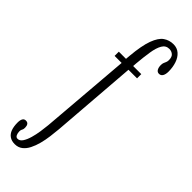

<svg xmlns="http://www.w3.org/2000/svg" viewBox="-380 -779 1013 1013"><g transform="rotate(45 126.0 -273.0)"><path d="M3 210Q-20.5 210 -36.2 199.2Q-52 188.5 -59.5 168Q-67 147.5 -67 118Q-67 100.5 -61.2 90.2Q-55.5 80 -43 80Q-30.5 80 -25 88.2Q-19.5 96.5 -19.5 109Q-19.5 119 -21.2 123.2Q-23 127.5 -25.2 131.8Q-27.5 136 -27.5 145.5Q-27.5 157.5 -22.5 168.5Q-17.5 179.5 -6.5 179.5Q9.5 179.5 20.8 162.5Q32 145.5 39.5 119.5Q47 93.5 51.2 65.2Q55.5 37 57.5 14.5L99 -492H46.5V-523.5H100L102 -547Q109.5 -631 126.2 -676.2Q143 -721.5 167.5 -738.5Q192 -755.5 223 -755.5Q250.5 -755.5 269.2 -739Q288 -722.5 297.2 -695Q306.5 -667.5 306.5 -635Q306.5 -614.5 299.5 -602.5Q292.5 -590.5 278.5 -590.5Q266 -590.5 259.5 -601.8Q253 -613 253 -630Q253 -641 256 -648.2Q259 -655.5 262 -662.2Q265 -669 265 -679Q265 -702.5 253 -712.5Q241 -722.5 225 -722.5Q199 -722.5 185.5 -699.2Q172 -676 165.8 -635.8Q159.5 -595.5 155 -544.5L153.5 -523.5H214V-492H150L112.5 -11Q110 17 106 47.8Q102 78.5 94.5 107.2Q87 136 75.2 159.2Q63.5 182.5 45.8 196.2Q28 210 3 210Z"/></g></svg>

Font: Imbue Light
Style: Regular
Weight: 300
Designer: Tyler Finck
Foundry: Etcetera Type Company
Version: Version 1.102